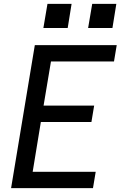

<svg xmlns="http://www.w3.org/2000/svg" viewBox="-20 -967 640 987"><path d="M37 0 159 -735H580L566 -651H242L204 -424H464L450 -340H190L148 -84H472L458 0ZM433 -823 454 -947H578L558 -823ZM203 -823 224 -947H348L328 -823Z"/></svg>

Font: Iosevka SS04 Md Ex Obl
Style: Regular
Weight: 500
Width: 7
Italic angle: -9°
Monospace: yes
Designer: Belleve Invis
Foundry: Belleve Invis
Version: Version 19.0.0; ttfautohint (v1.8.4)